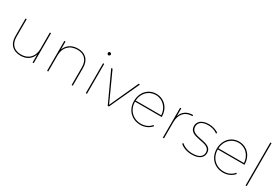

<svg xmlns="http://www.w3.org/2000/svg" viewBox="77 -1804 4186 2870"><g transform="rotate(30 2170.0 -369.5)"><path d="M321 3C426 3 499 -51 529 -137V0H549V-517H529V-236C529 -105 450 -16 320 -16C199 -16 129 -84 129 -212V-517H109V-212C109 -72 190 3 321 3Z M1016 -520C906 -520 830 -465 799 -379V-517H779V0H799V-281C799 -412 881 -501 1017 -501C1134 -501 1203 -433 1203 -305V0H1223V-305C1223 -445 1143 -520 1016 -520Z M1467 0V-517H1447V0ZM1457 -660C1471 -660 1483 -672 1483 -686C1483 -700 1471 -712 1457 -712C1443 -712 1431 -700 1431 -686C1431 -672 1443 -660 1457 -660Z M2084 -517H2061L1836 -23L1611 -517H1588L1826 0H1846Z M2148 -278C2155 -406 2246 -501 2368 -501C2490 -501 2582 -406 2589 -278ZM2387 3C2461 3 2531 -26 2577 -82L2563 -96C2522 -42 2456 -16 2387 -16C2250 -16 2148 -116 2148 -259H2608V-264C2608 -414 2504 -520 2368 -520C2231 -520 2129 -412 2129 -259C2129 -106 2238 3 2387 3Z M2797 -278C2797 -415 2870 -500 2994 -500H3000V-520C2896 -520 2826 -470 2797 -383V-517H2777V0H2797Z M3274 3C3403 3 3466 -53 3466 -131C3466 -326 3113 -209 3113 -387C3113 -451 3161 -501 3275 -501C3333 -501 3393 -484 3434 -451L3446 -467C3407 -499 3339 -520 3275 -520C3147 -520 3092 -456 3092 -387C3092 -186 3446 -304 3446 -131C3446 -63 3397 -16 3274 -16C3191 -16 3121 -48 3084 -84L3072 -68C3111 -27 3190 3 3274 3Z M3576 -278C3583 -406 3674 -501 3796 -501C3918 -501 4010 -406 4017 -278ZM3815 3C3889 3 3959 -26 4005 -82L3991 -96C3950 -42 3884 -16 3815 -16C3678 -16 3576 -116 3576 -259H4036V-264C4036 -414 3932 -520 3796 -520C3659 -520 3557 -412 3557 -259C3557 -106 3666 3 3815 3Z M4225 0V-742H4205V0Z"/></g></svg>

Font: Montserrat-Alt1 Thin
Style: Regular
Weight: 100
Designer: Differentunic
Foundry: Differentunic
Version: Version 7.222